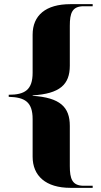

<svg xmlns="http://www.w3.org/2000/svg" viewBox="-20 -780 487 924"><path d="M319 124H426V114H383C327 114 316 80 316 19V-174C316 -266 268 -310 137 -319V-321C268 -329 316 -373 316 -464V-656C316 -717 327 -750 383 -750H426V-760H319C200 -760 137 -706 137 -613V-430C137 -347 99 -324 22 -324V-314C99 -312 137 -290 137 -207V-26C137 66 200 124 319 124Z"/></svg>

Font: Noto Serif Display ExtraBold
Style: Regular
Weight: 800
Designer: Monotype Design Team
Foundry: Monotype Imaging Inc.
Version: Version 2.009